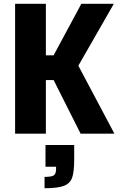

<svg xmlns="http://www.w3.org/2000/svg" viewBox="-20 -708 634 1017"><path d="M60 0V-688H223V-415H264L411 -688H583L395 -360L586 0H407L264 -284H223V0ZM277 187V175H221V60H373V136Q373 201 362.5 232Q352 263 319.5 276Q287 289 216 289V229Q254 229 265.5 220.5Q277 212 277 187Z"/></svg>

Font: Saira Semi Condensed
Style: Bold
Weight: 700
Width: 4
Designer: Hector Gatti with collaboration of the Omnibus-Type team
Foundry: Omnibus-Type
Version: Version 1.001; ttfautohint (v1.8)